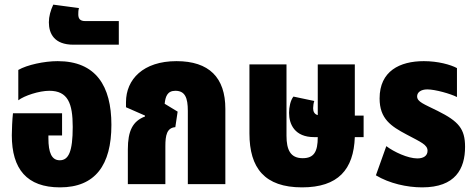

<svg xmlns="http://www.w3.org/2000/svg" viewBox="-20 -795 2054 829"><path d="M239 14C391 14 461 -82 461 -256C461 -424 394 -531 229 -531C171 -531 97 -515 59 -493V-362C85 -382 149 -403 193 -403C273 -403 294 -349 294 -247C294 -140 276 -103 238 -103C203 -103 189 -136 189 -198V-210H248V-306H36C33 -280 31 -234 31 -211C31 -65 96 14 239 14Z M297 -602H493V-704H348C326 -704 318 -714 318 -733C318 -740 318 -751 321 -760L210 -775C198 -750 191 -723 191 -699C191 -650 214 -602 297 -602Z M532 0H694V-164C694 -210 700 -243 737 -246L747 -313L691 -347C694 -377 702 -403 737 -403C779 -403 791 -373 791 -316V0H953V-325C953 -460 883 -531 742 -531C598 -531 524 -452 524 -354V-332L606 -296V-292C553 -272 532 -230 532 -150Z M1284 14C1440 14 1507 -63 1512 -203H1550V-296H1512V-517H1352V-298C1337 -302 1332 -314 1332 -328C1332 -337 1334 -351 1337 -359L1247 -378C1234 -362 1228 -332 1228 -308C1228 -258 1253 -203 1336 -203H1352C1352 -139 1335 -112 1287 -112C1234 -112 1217 -148 1217 -209V-517H1057V-219C1057 -69 1123 14 1284 14Z M1803 14C1946 14 1988 -66 1988 -161C1988 -239 1960 -271 1870 -316C1810 -346 1781 -355 1781 -379C1781 -396 1797 -409 1825 -409C1859 -409 1926 -390 1953 -376V-501C1925 -516 1871 -531 1810 -531C1706 -531 1619 -488 1619 -370C1619 -282 1668 -250 1736 -214C1798 -181 1826 -170 1826 -144C1826 -122 1808 -111 1782 -111C1741 -111 1681 -139 1648 -164L1603 -38C1661 -3 1737 14 1803 14Z"/></svg>

Font: Noto Sans Thai UI ExtCond Blk
Style: Regular
Weight: 900
Width: 2
Designer: Monotype Design Team
Foundry: Monotype Imaging Inc.
Version: Version 2.000